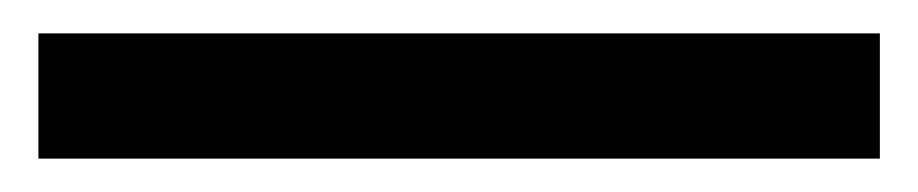

<svg xmlns="http://www.w3.org/2000/svg" viewBox="-20 75 550 115"><path d="M3 170V95H507V170Z"/></svg>

Font: Share
Style: Regular
Weight: 400
Designer: Ralph du Carrois
Version: Version 1.001